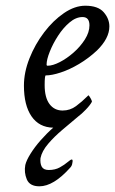

<svg xmlns="http://www.w3.org/2000/svg" viewBox="-20 -445 406 678"><path d="M64.5 -142.6Q64.5 -189.5 84 -238.8Q103.5 -288.1 135.7 -330.6Q168 -373 206.1 -398.9Q244.1 -424.8 281.2 -424.8Q326.2 -424.8 346.2 -401.9Q366.2 -378.9 366.2 -351.6Q366.2 -309.6 322.3 -266.6Q293 -239.3 259.3 -219.2Q225.6 -199.2 194.3 -189Q163.1 -178.7 141.6 -178.7Q137.7 -178.7 137.7 -144.5Q137.7 -100.6 154.8 -77.6Q171.9 -54.7 201.2 -54.7Q227.5 -54.7 248.5 -70.3Q269.5 -85.9 289.1 -105.5L292 -108.4Q293.9 -108.4 299.3 -99.1Q304.7 -89.8 304.7 -85.9Q297.9 -73.2 282.7 -57.6Q267.6 -42 256.8 -34.2Q231.4 -12.7 201.7 12.2Q171.9 37.1 149.9 63Q127.9 88.9 123 113.3Q121.1 131.8 127.4 143.6Q133.8 155.3 152.3 155.3Q174.8 155.3 191.4 146Q208 136.7 218.8 127.4Q229.5 118.2 233.4 118.2Q238.3 118.2 235.4 130.9Q234.4 140.6 227.5 147.5Q168.9 212.9 119.1 212.9Q85 212.9 74.7 188.5Q64.5 164.1 69.3 137.7Q73.2 121.1 87.9 97.7Q102.5 74.2 124 49.8Q145.5 25.4 168 5.9Q118.2 4.9 91.3 -34.2Q64.5 -73.2 64.5 -142.6ZM148.4 -212.9Q166 -212.9 190.9 -225.6Q215.8 -238.3 239.7 -259.3Q263.7 -280.3 279.8 -305.7Q295.9 -331.1 295.9 -355.5Q295.9 -384.8 271.5 -384.8Q248 -384.8 225.6 -365.7Q203.1 -346.7 185.1 -318.8Q167 -291 155.8 -262.7Q144.5 -234.4 144.5 -216.8Q144.5 -212.9 148.4 -212.9Z"/></svg>

Font: Crimson Text
Style: Italic
Weight: 400
Italic angle: -11°
Designer: Sebastian Kosch
Foundry: Sebastian Kosch
Version: Version 1.100; ttfautohint (v1.8.4)